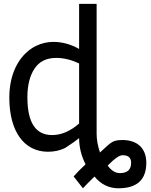

<svg xmlns="http://www.w3.org/2000/svg" viewBox="-20 -780 791 1006"><path d="M746.6 72.8C746.6 -3.4 699.2 -46.4 621.1 -46.4C605.5 -46.4 593.3 -44.9 584 -42.5C574.7 -40 566.4 -35.6 558.1 -29.3C549.8 -22.9 536.1 -11.2 518.1 5.9C512.2 11.2 507.3 15.6 503.9 19C492.2 -15.6 486.3 -48.3 486.3 -78.6V-759.8H394.5V-523.4C351.1 -548.3 306.2 -560.5 259.3 -560.5C228.5 -560.5 199.2 -553.7 170.9 -540.5C91.8 -502.9 28.8 -409.7 28.8 -268.6C28.8 -89.8 107.4 15.1 231.4 15.1C263.7 15.1 293.5 8.8 320.8 -4.4C355 -26.4 379.4 -43.9 394.5 -56.2C394.5 -9.8 405.8 36.1 428.2 81.1C403.3 104 382.8 125 365.7 144.5L414.6 206.5C423.8 195.8 444.3 175.3 475.1 145C508.8 186 550.8 206.5 600.1 206.5C697.8 206.5 746.6 162.1 746.6 72.8ZM394.5 -132.8C348.1 -92.3 300.8 -72.3 252.9 -72.3C166.5 -72.3 123.5 -138.2 123.5 -270.5C123.5 -332.5 135.7 -382.3 160.6 -419.9C185.1 -457.5 223.1 -476.6 274.4 -476.6C314 -476.6 354 -466.8 394.5 -447.3ZM667 72.8C667 108.9 647.5 127 608.4 127C584.5 127 563 113.8 544.4 87.4C579.6 51.3 605.5 33.2 622.6 33.2C652.3 33.2 667 46.4 667 72.8Z"/></svg>

Font: SG Kara Light
Style: Regular
Weight: 400
Designer: Damoon Khanjanzadeh
Version: Version 1.000